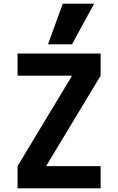

<svg xmlns="http://www.w3.org/2000/svg" viewBox="-20 -1020 640 1040"><path d="M75 0V-120L368 -606V-610H75V-730H525V-610L232 -124V-120H525V0ZM370 -780H240L320 -1000H490Z"/></svg>

Font: M PLUS Code Latin Expanded
Style: Bold
Weight: 700
Width: 7
Designer: Coji Morishita
Foundry: UNDERFOREST DESIGN
Version: Version 1.002; ttfautohint (v1.8.3)